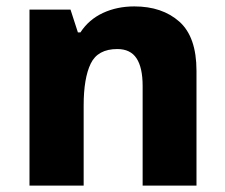

<svg xmlns="http://www.w3.org/2000/svg" viewBox="-20 -672 703 599"><path d="M399 -652Q486 -652 539.5 -604.5Q593 -557 593 -451V-93H425V-404Q425 -461 406 -490Q387 -519 346 -519Q285 -519 263 -473.5Q241 -428 241 -343V-93H72V-642H200L223 -571H231Q257 -611 301 -631.5Q345 -652 399 -652Z"/></svg>

Font: Noto Sans Kannada UI ExtraBold
Style: Regular
Weight: 800
Designer: Jelle Bosma - Monotype Design Team
Foundry: Monotype Imaging Inc.
Version: Version 2.005; ttfautohint (v1.8.4.7-5d5b)